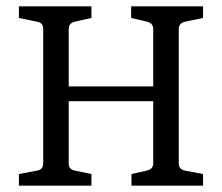

<svg xmlns="http://www.w3.org/2000/svg" viewBox="-20 -589 703 609"><path d="M624 -532 566 -520Q547 -515 547 -497V-71Q547 -52 566 -48L624 -37V0H397V-37L446 -48Q466 -53 466 -71V-268H198V-70Q198 -52 217 -48L270 -37V0H40V-37L98 -48Q117 -51 117 -71V-497Q117 -517 98 -520L40 -532V-569H270V-532L216 -520Q198 -515 198 -497V-315H466V-497Q466 -515 447 -520L396 -532V-569H624Z"/></svg>

Font: Rasa
Style: Regular
Weight: 400
Designer: Anna Giedrys (Yrsa+Rasa design), David Brezina (Yrsa art-direction, Rasa art-direction, design)
Foundry: Rosetta Type Foundry
Version: Version 2.004